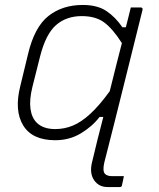

<svg xmlns="http://www.w3.org/2000/svg" viewBox="-20 -556 640 775"><path d="M351 101Q362 54 373.5 8Q385 -38 397 -84H382Q352 -45 306 -17.5Q260 10 203 10Q110 10 73.5 -50Q37 -110 62 -209L93 -337Q119 -447 175.5 -491.5Q232 -536 314 -536Q373 -536 409.5 -511.5Q446 -487 474 -446H488Q493 -466 498 -485.5Q503 -505 508 -526H547Q558 -526 555 -515Q515 -355 478.5 -207.5Q442 -60 401 100Q393 135 404 146Q413 155 432 155H480Q479 162 476.5 172.5Q474 183 472 193Q471 199 463 199H414Q379 199 360 171.5Q341 144 351 101ZM128 -61Q154 -35 203 -35Q240 -35 274 -49Q308 -63 344.5 -96.5Q381 -130 423 -188Q437 -246 451 -300Q465 -354 472 -382Q435 -440 400.5 -465.5Q366 -491 310 -491Q248 -491 206.5 -455Q165 -419 142 -329L111 -206Q98 -153 103 -117Q108 -81 128 -61Z"/></svg>

Font: Recursive Sn Lnr St Lt
Style: Italic
Weight: 300
Italic angle: -15°
Version: Version 1.079;hotconv 1.0.112;makeotfexe 2.5.65598; ttfautoh